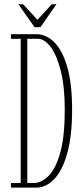

<svg xmlns="http://www.w3.org/2000/svg" viewBox="-20 -856 379 876"><path d="M30 0V-21H74.5V-679H30V-700H145.5Q191 -700 228 -663Q265 -626 287 -549.8Q309 -473.5 309 -355.5Q309 -236.5 287 -157.5Q265 -78.5 227.8 -39.2Q190.5 0 145.5 0ZM104.5 -21H133Q169.5 -21 202.2 -54.2Q235 -87.5 255.2 -161Q275.5 -234.5 275.5 -355.5Q275.5 -459.5 257.5 -531.8Q239.5 -604 211.2 -641.5Q183 -679 153 -679H104.5ZM137.5 -732 64 -836.5H85.5L151 -765.5L216 -836.5H237.5L164.5 -732Z"/></svg>

Font: Imbue 50pt Thin
Style: Regular
Weight: 100
Designer: Tyler Finck
Foundry: Etcetera Type Company
Version: Version 1.102; ttfautohint (v1.8.3)